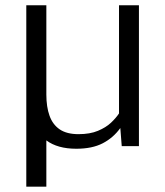

<svg xmlns="http://www.w3.org/2000/svg" viewBox="-20 -548 620 720"><path d="M78.6 151.9V-528.3H153.8V-193.4Q153.8 -147 165.8 -113.8Q177.7 -80.6 204.1 -62.7Q230.5 -44.9 274.4 -44.9Q317.4 -44.9 347.2 -57.4Q377 -69.8 396 -87.6Q415 -105.5 426.3 -122.6V-528.3H501V0H436.5L431.2 -67.9Q404.8 -31.2 365.2 -10.7Q325.7 9.8 266.1 9.8Q195.8 9.8 153.8 -21.5V151.9Z"/></svg>

Font: Comme Light
Style: Regular
Weight: 300
Version: Version 1.000;gftools[0.9.27]